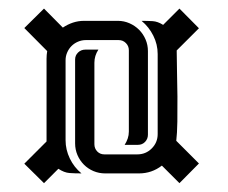

<svg xmlns="http://www.w3.org/2000/svg" viewBox="-20 -489 526 443"><path d="M197.8 -156.2Q197.8 -146.5 204.3 -139.6Q210.9 -132.8 220.7 -132.8H296.9Q316.4 -132.8 330.1 -146.5Q343.8 -160.2 343.8 -179.7V-364.3Q343.8 -386.7 333.7 -406.7Q323.7 -426.8 306.6 -440.9Q320.8 -440.9 332.3 -440.2Q343.8 -439.5 356.4 -431.6L394 -469.2L439 -423.8L387.7 -372.6Q387.7 -353.5 388.4 -324.7Q389.2 -295.9 389.4 -265.9Q389.6 -235.8 389.2 -208.3Q388.7 -180.7 386.7 -164.1L439 -111.8L394 -66.4L353.5 -106.9Q330.1 -88.9 300.8 -88.9H222.7Q208.5 -88.9 195.8 -94.2Q183.1 -99.6 173.6 -109.1Q164.1 -118.7 158.7 -131.3Q153.3 -144 153.3 -158.2V-351.6Q153.3 -361.3 160.2 -367.9Q167 -374.5 176.8 -374.5H207Q197.8 -360.4 197.8 -344.2ZM277.3 -373Q277.3 -382.8 270.5 -389.6Q263.7 -396.5 253.9 -396.5H177.7Q168.5 -396.5 159.9 -392.8Q151.4 -389.2 145 -382.8Q138.7 -376.5 135 -367.9Q131.3 -359.4 131.3 -350.1V-165.5Q131.3 -143.6 141.1 -123.3Q150.9 -103 168 -88.9Q152.3 -88.9 140.1 -89.8Q127.9 -90.8 114.7 -99.6L81.5 -66.4L36.1 -111.3L87.4 -162.6V-353.5Q87.4 -362.3 88.9 -371.1L36.1 -424.3L81.5 -469.2L125 -425.3Q135.7 -432.6 148.2 -436.8Q160.6 -440.9 173.8 -440.9H252Q266.1 -440.9 278.8 -435.3Q291.5 -429.7 301 -420.2Q310.5 -410.6 315.9 -397.9Q321.3 -385.3 321.3 -371.1V-178.2Q321.3 -168.5 314.7 -161.6Q308.1 -154.8 298.3 -154.8H267.6Q272 -161.6 274.7 -169.4Q277.3 -177.2 277.3 -185.5Z"/></svg>

Font: Isar CAT
Style: Regular
Weight: 400
Designer: Digitized by Peter Wiegel
Foundry: CAT-Fonts, Peter Wiegel
Version: Version 1.000; ttfautohint (v1.3)